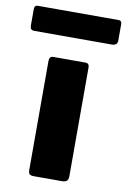

<svg xmlns="http://www.w3.org/2000/svg" viewBox="-139 -790 558 842"><g transform="rotate(10 139.5 -369.5)"><path d="M226 -27Q226 -12 219 -6Q212 0 196 0H72Q58 0 53 -5.5Q48 -11 48 -23V-509Q48 -530 66 -530H209Q226 -530 226 -511ZM334 -723V-650Q334 -628 308 -628H-35Q-46 -628 -50.5 -633Q-55 -638 -55 -648V-721Q-55 -739 -41 -739H320Q334 -739 334 -723Z"/></g></svg>

Font: Libre Franklin Thin ExtraBold
Style: Regular
Weight: 800
Version: Version 3.000